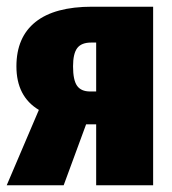

<svg xmlns="http://www.w3.org/2000/svg" viewBox="-27 -553 513 573"><path d="M430 -533V0H260V-182H230L163 0H-7L89 -225Q22 -265 22 -355Q22 -442 79 -487.5Q136 -533 248 -533ZM260 -280V-426H245Q216 -426 203.5 -409.5Q191 -393 191 -355Q191 -314 203 -297Q215 -280 242 -280Z"/></svg>

Font: Fira Sans Extra Condensed ExtraBold
Style: Regular
Weight: 800
Width: 1
Designer: Carrois Corporate & Edenspiekermann AG
Foundry: Carrois Corporate GbR & Edenspiekermann AG
Version: Version 4.203